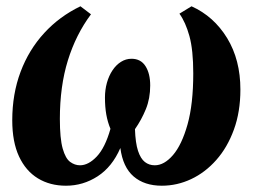

<svg xmlns="http://www.w3.org/2000/svg" viewBox="-20 -580 810 611"><path d="M190 11Q139 11 100.5 -12.5Q62 -36 40.5 -82.2Q19 -128.5 19 -197Q19 -281 45.5 -351.5Q72 -422 120.8 -475Q169.5 -528 236 -560L269.5 -534.5Q221.5 -470 196 -387.8Q170.5 -305.5 170.5 -201.5Q170.5 -139 179.5 -107.2Q188.5 -75.5 203.2 -64.8Q218 -54 234.5 -54Q261.5 -54 288 -82Q314.5 -110 331.5 -170Q322.5 -191.5 318.2 -215.8Q314 -240 314 -269.5Q314 -294 320.2 -316.5Q326.5 -339 338 -356.2Q349.5 -373.5 365 -383.2Q380.5 -393 398.5 -393Q428 -393 443 -369.5Q458 -346 458 -308Q458 -266.5 444.2 -232.8Q430.5 -199 409.5 -169Q411 -125 419.2 -100Q427.5 -75 441 -64.5Q454.5 -54 472.5 -54Q502.5 -54 530.5 -86.5Q558.5 -119 576.8 -184Q595 -249 595 -346.5Q595 -421 582.8 -465.2Q570.5 -509.5 551 -536.5L589.5 -560Q660.5 -528 702.8 -458.8Q745 -389.5 745 -295Q745 -224 724.2 -167.2Q703.5 -110.5 668.2 -70.8Q633 -31 588.2 -10Q543.5 11 495 11Q439.5 11 405.2 -18.5Q371 -48 363 -109Q337 -49 290.8 -19Q244.5 11 190 11Z"/></svg>

Font: Merriweather 48pt ExtraBold
Style: Italic
Weight: 800
Italic angle: -7.8°
Version: Version 2.101